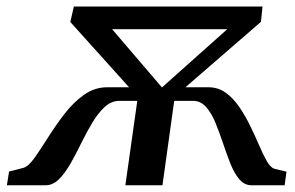

<svg xmlns="http://www.w3.org/2000/svg" viewBox="-82 -552 879 572"><path d="M-61.5 0 -55 -41 -12 -52Q3 -56.5 21.2 -82.2Q39.5 -108 61.5 -143Q83.5 -178 109.8 -212.2Q136 -246.5 167.8 -269.2Q199.5 -292 237 -292H302.5L127.5 -486.5L138 -532.5H700L695.5 -487L470.5 -292H539Q568 -292 590.8 -275.5Q613.5 -259 631.2 -232.8Q649 -206.5 663.5 -176.8Q678 -147 689.8 -119.5Q701.5 -92 712.5 -72.8Q723.5 -53.5 734.5 -49.5L771.5 -40.5L766 0H667.5Q646 0 630.8 -18.2Q615.5 -36.5 604.2 -65Q593 -93.5 582.2 -125.8Q571.5 -158 559.8 -186.5Q548 -215 532 -233.2Q516 -251.5 493.5 -251.5H437L402 0H291.5L327 -251.5H273.5Q249.5 -251.5 229.8 -233.2Q210 -215 193 -186.5Q176 -158 160.2 -125.8Q144.5 -93.5 128.2 -65Q112 -36.5 93.8 -18.2Q75.5 0 53.5 0ZM400.5 -291.5 595 -465H252Z"/></svg>

Font: Merriweather 72pt Medium
Style: Italic
Weight: 500
Italic angle: -7.8°
Version: Version 2.101